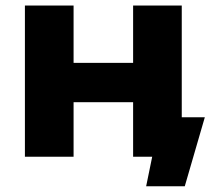

<svg xmlns="http://www.w3.org/2000/svg" viewBox="-20 -560 768 686"><path d="M69 -540.3H242.9V-335.4H455.6V-540.3H629.4V0H455.6V-194.9H242.9V0H69ZM531.8 -39.1 638.2 0H455.6V-141H711.8L640.2 105.4H502.2Z"/></svg>

Font: iiserrat Thin
Style: Regular
Weight: 100
Designer: Akira Ohta
Foundry: Akira Ohta
Version: Version 1.200;Glyphs 3.3.1 (3343)